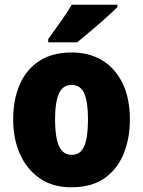

<svg xmlns="http://www.w3.org/2000/svg" viewBox="-20 -786 609 816"><path d="M532 -278Q532 -198 505.5 -132.5Q479 -67 424 -28.5Q369 10 283 10Q204 10 149 -28Q94 -66 65 -131Q36 -196 36 -278Q36 -363 64 -427Q92 -491 147 -527Q202 -563 286 -563Q358 -563 413.5 -530Q469 -497 500.5 -433Q532 -369 532 -278ZM214 -277Q214 -204 230.5 -166Q247 -128 285 -128Q323 -128 338.5 -166Q354 -204 354 -278Q354 -351 338.5 -388Q323 -425 284 -425Q247 -425 230.5 -388.5Q214 -352 214 -277ZM479 -756Q461 -738 430.5 -710.5Q400 -683 366.5 -655Q333 -627 308 -606H185V-620Q210 -655 238 -694Q266 -733 285 -766H479Z"/></svg>

Font: Noto Sans Oriya Cond Blk
Style: Regular
Weight: 900
Width: 3
Designer: Amélie Bonet and Sol Matas
Foundry: Google LLC
Version: Version 2.006; ttfautohint (v1.8.4.7-5d5b)